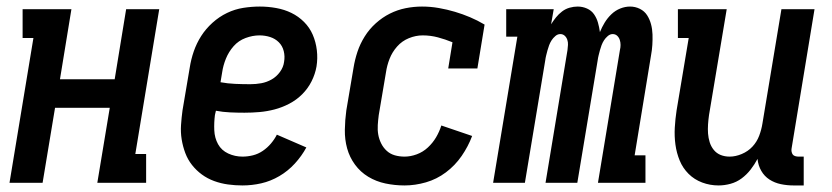

<svg xmlns="http://www.w3.org/2000/svg" viewBox="-20 -558 2540 586"><path d="M9 0 82 -442H49V-530H198L163 -316H330L365 -530H466L393 -88H426V0H277L315 -229H148L110 0Z M720 8Q698 8 676 5Q654 2 633.5 -5.5Q613 -13 596 -25.5Q579 -38 566 -54.5Q553 -71 545.5 -91Q538 -111 534.5 -132.5Q531 -154 532.5 -176.5Q534 -199 537 -221L559 -351Q563 -377 571.5 -401.5Q580 -426 594 -448Q608 -470 628.5 -488.5Q649 -507 673 -518.5Q697 -530 722.5 -534Q748 -538 773 -538Q798 -538 823 -533.5Q848 -529 869.5 -518.5Q891 -508 908 -491Q925 -474 934.5 -452Q944 -430 947 -405Q950 -380 946 -355Q942 -332 931 -310Q920 -288 902.5 -270.5Q885 -253 863 -241.5Q841 -230 818 -224Q795 -218 772 -216Q749 -214 726 -214Q704 -214 682 -215Q660 -216 639 -220L636 -207Q633 -184 634 -160.5Q635 -137 645.5 -118Q656 -99 676.5 -89.5Q697 -80 720 -80Q736 -80 752 -84Q768 -88 782 -97.5Q796 -107 807 -120Q818 -133 825 -147L915 -108Q901 -82 880 -59Q859 -36 832.5 -20.5Q806 -5 777.5 1.5Q749 8 720 8ZM744 -301Q761 -301 777.5 -304Q794 -307 809 -315.5Q824 -324 834.5 -338.5Q845 -353 847 -369Q850 -386 846 -402Q842 -418 831 -429Q820 -440 804.5 -445Q789 -450 772 -450Q751 -450 729.5 -442Q708 -434 693 -417Q678 -400 669.5 -379Q661 -358 658 -337L653 -307Q675 -303 698 -302Q721 -301 744 -301Z M1215 8Q1185 8 1156.5 2Q1128 -4 1104 -18.5Q1080 -33 1063.5 -55.5Q1047 -78 1039.5 -105Q1032 -132 1032.5 -162Q1033 -192 1037 -221L1059 -351Q1063 -376 1071 -400Q1079 -424 1093 -446.5Q1107 -469 1127 -487Q1147 -505 1170 -516.5Q1193 -528 1218 -533Q1243 -538 1268 -538Q1294 -538 1319.5 -533.5Q1345 -529 1368.5 -522Q1392 -515 1414.5 -505.5Q1437 -496 1459 -483L1437 -349H1348L1361 -429Q1339 -438 1316.5 -444Q1294 -450 1270 -450Q1249 -450 1228 -441.5Q1207 -433 1192 -416Q1177 -399 1169 -378.5Q1161 -358 1158 -337L1136 -207Q1134 -192 1133 -176.5Q1132 -161 1134.5 -147Q1137 -133 1143.5 -120Q1150 -107 1160.5 -97.5Q1171 -88 1185 -84Q1199 -80 1215 -80Q1233 -80 1252 -87Q1271 -94 1286 -108Q1301 -122 1311 -139Q1321 -156 1327 -175L1421 -143Q1409 -111 1389 -82Q1369 -53 1341 -32Q1313 -11 1280 -1.5Q1247 8 1215 8Z M1485 0 1559 -446H1525V-530H1670L1662 -484Q1669 -495 1677 -505Q1685 -515 1695.5 -523Q1706 -531 1718.5 -534.5Q1731 -538 1743 -538Q1758 -538 1771.5 -532Q1785 -526 1793 -514.5Q1801 -503 1805 -489Q1809 -475 1811 -460Q1817 -475 1825.5 -489Q1834 -503 1846 -514.5Q1858 -526 1873 -532Q1888 -538 1903 -538Q1919 -538 1933 -531Q1947 -524 1955 -511.5Q1963 -499 1967 -484Q1971 -469 1971.5 -453Q1972 -437 1971 -421Q1970 -405 1967 -389L1917 -84H1950V0H1805L1872 -405Q1874 -413 1874 -421Q1874 -429 1871.5 -436.5Q1869 -444 1863.5 -449Q1858 -454 1850 -454Q1842 -454 1835 -448Q1828 -442 1823.5 -435Q1819 -428 1816 -420Q1813 -412 1811 -404.5Q1809 -397 1807 -389Q1805 -381 1804 -373L1742 0H1645L1712 -405Q1713 -413 1713.5 -421Q1714 -429 1711.5 -436.5Q1709 -444 1703.5 -449Q1698 -454 1690 -454Q1682 -454 1675 -448Q1668 -442 1663.5 -435Q1659 -428 1656 -420Q1653 -412 1651 -404.5Q1649 -397 1647 -389Q1645 -381 1644 -373L1582 0Z M2173 8Q2147 8 2123 -1Q2099 -10 2081.5 -27.5Q2064 -45 2054.5 -68Q2045 -91 2041.5 -116.5Q2038 -142 2039.5 -168.5Q2041 -195 2045 -221L2082 -442H2049V-530H2198L2144 -207Q2142 -193 2141 -178.5Q2140 -164 2141 -150.5Q2142 -137 2146 -124Q2150 -111 2158.5 -100.5Q2167 -90 2179.5 -85Q2192 -80 2207 -80Q2225 -80 2244 -88Q2263 -96 2276.5 -110.5Q2290 -125 2297 -143.5Q2304 -162 2307 -181L2365 -530H2466L2396 -105Q2395 -100 2396 -95Q2397 -90 2399.5 -86.5Q2402 -83 2407 -81.5Q2412 -80 2417 -80H2433V8H2402Q2382 8 2363 4Q2344 0 2328.5 -10Q2313 -20 2303.5 -36.5Q2294 -53 2292 -73Q2283 -56 2271 -40.5Q2259 -25 2243.5 -13.5Q2228 -2 2209.5 3Q2191 8 2173 8Z"/></svg>

Font: Iosevka Slab Semibold
Style: Italic
Weight: 600
Italic angle: -9°
Monospace: yes
Designer: Belleve Invis
Foundry: Belleve Invis
Version: Version 11.1.1; ttfautohint (v1.8.3)